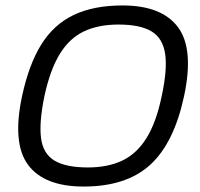

<svg xmlns="http://www.w3.org/2000/svg" viewBox="-20 -674 734 704"><path d="M287 10Q142 10 83 -69.5Q24 -149 61 -322Q86 -438 131.5 -511Q177 -584 250 -619Q323 -654 429 -654Q573 -654 632.5 -574.5Q692 -495 655 -322Q618 -149 530.5 -69.5Q443 10 287 10ZM302 -60Q375 -60 428 -85Q481 -110 517 -167.5Q553 -225 573 -322Q594 -419 585.5 -476.5Q577 -534 535.5 -559Q494 -584 414 -584Q341 -584 288 -559Q235 -534 199.5 -476.5Q164 -419 143 -322Q123 -225 130.5 -167.5Q138 -110 180 -85Q222 -60 302 -60Z"/></svg>

Font: Kanit Light
Style: Italic
Weight: 300
Italic angle: -12°
Designer: Katatrad Team
Foundry: CadsonDemak
Version: Version 2.000; ttfautohint (v1.8.3)